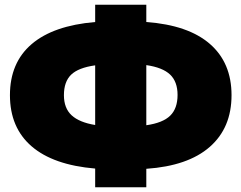

<svg xmlns="http://www.w3.org/2000/svg" viewBox="-20 -755 1020 811"><path d="M598 -42V36H382V-43Q205 -58 113.5 -137Q22 -216 22 -353Q22 -490 113.5 -568.5Q205 -647 382 -662V-735H598V-662Q775 -649 866.5 -569.5Q958 -490 958 -353Q958 -215 866 -134.5Q774 -54 598 -42ZM730 -354Q730 -410 698.5 -440Q667 -470 598 -480V-226Q668 -236 699 -266.5Q730 -297 730 -354ZM382 -227V-479Q311 -469 280.5 -439.5Q250 -410 250 -353Q250 -298 282.5 -268Q315 -238 382 -227Z"/></svg>

Font: CMG Sans Black
Style: Regular
Weight: 900
Designer: Julieta Ulanovsky
Foundry: Julieta Ulanovsky
Version: Version 7.200